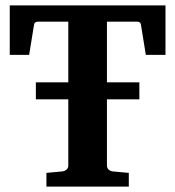

<svg xmlns="http://www.w3.org/2000/svg" viewBox="-20 -691 649 711"><path d="M520 -487.8 502 -599.1Q500.5 -610.8 487.8 -610.8H376V-386.2H496.1V-323.2H376V-78.1Q376 -68.4 382.6 -62.7Q389.2 -57.1 397.9 -56.2L457 -50.8V0H151.9V-50.8L210 -56.2Q219.2 -57.1 226.1 -62.7Q232.9 -68.4 232.9 -78.1V-323.2H112.8V-386.2H232.9V-610.8H121.1Q107.4 -610.8 106 -599.1L87.9 -487.8H16.1V-670.9H592.8V-487.8Z"/></svg>

Font: Charis SIL Eur
Style: Bold
Weight: 700
Foundry: SIL International
Version: Version 5.000